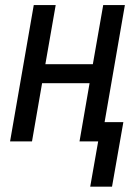

<svg xmlns="http://www.w3.org/2000/svg" viewBox="-20 -548 539 744"><path d="M463.9 -528.3H379.9L339.8 -299.3H155.8L195.8 -528.3H110.8L19 0H104L143.1 -225.6H327.1L288.1 0H360.4L329.6 175.3H414.1L458 -74.7H385.3Z"/></svg>

Font: Roboto Condensed
Style: Italic
Weight: 400
Designer: Google
Version: Version 1.000;PS 001.000;hotconv 1.0.88;makeotf.lib2.5.64775